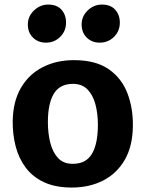

<svg xmlns="http://www.w3.org/2000/svg" viewBox="-20 -834 654 862"><path d="M302 8Q229 8 178 -15.8Q127 -39.5 95.8 -81Q64.5 -122.5 50.5 -176.2Q36.5 -230 37 -290Q38.5 -379 74.2 -440Q110 -501 171.8 -532.5Q233.5 -564 312 -564Q410 -564 468.5 -523Q527 -482 552.5 -414.2Q578 -346.5 576.5 -267Q575.5 -177.5 540 -116.2Q504.5 -55 443 -23.5Q381.5 8 302 8ZM306 -98.5Q365.5 -98 392.5 -143Q419.5 -188 419.5 -273.5Q419.5 -324 408.5 -365.5Q397.5 -407 373.2 -432Q349 -457 309 -457.5Q249 -458 222 -413.8Q195 -369.5 195 -286Q195 -235 206 -192.2Q217 -149.5 241.2 -124Q265.5 -98.5 306 -98.5ZM186.5 -642.5Q151 -642.5 128 -665.2Q105 -688 105 -724Q105 -761 132.8 -787.2Q160.5 -813.5 196 -813.5Q235.5 -813.5 256 -790.5Q276.5 -767.5 276.5 -732.5Q276.5 -694.5 250.2 -668.5Q224 -642.5 186.5 -642.5ZM427.5 -642.5Q392.5 -642.5 369.5 -665.2Q346.5 -688 346.5 -724Q346.5 -761 373.8 -787.2Q401 -813.5 437.5 -813.5Q476.5 -813.5 497.2 -790.5Q518 -767.5 518 -732.5Q518 -694.5 491.8 -668.5Q465.5 -642.5 427.5 -642.5Z"/></svg>

Font: Koeln Type Sans
Style: Bold
Weight: 700
Designer: Eben Sorkin
Foundry: Eben Sorkin
Version: Version 2.001